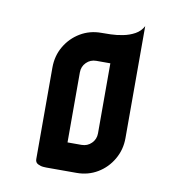

<svg xmlns="http://www.w3.org/2000/svg" viewBox="-67 -662 634 675"><g transform="rotate(10 250.0 -325.0)"><path d="M250 -50Q209 -50 175.5 -70Q142 -90 122 -124.5Q102 -159 102 -200V-400Q102 -442 122 -476Q142 -510 175.5 -530Q209 -550 250 -550Q291 -550 324.5 -530Q358 -510 378 -476Q398 -442 398 -400V-200Q398 -159 378 -124.5Q358 -90 324.5 -70Q291 -50 250 -50ZM142 -50Q142 -50 132 -50.5Q122 -51 112 -56Q102 -61 102 -73V-281L250 -50ZM200 -150H250Q271 -150 285.5 -164.5Q300 -179 300 -200V-450H250Q229 -450 214.5 -435.5Q200 -421 200 -400ZM398 -400 250 -550Q263 -550 283.5 -550.5Q304 -551 327 -555.5Q350 -560 369 -570.5Q388 -581 398 -600Z"/></g></svg>

Font: Reem Kufi Fun
Style: Regular
Weight: 400
Designer: Khaled Hosny
Version: Version 1.005